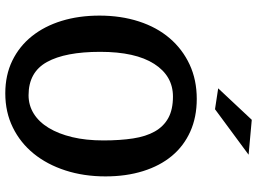

<svg xmlns="http://www.w3.org/2000/svg" viewBox="-143 -817 972 726"><g transform="rotate(90 343.0 -454.0)"><path d="M345 -622Q267 -622 221.5 -551Q176 -480 176 -347Q176 -215 214.5 -145.5Q253 -76 340 -76Q378 -76 409.5 -95.5Q441 -115 463.5 -152Q486 -189 498.5 -241Q511 -293 511 -359Q511 -422 503.5 -471Q496 -520 477 -553.5Q458 -587 426 -604.5Q394 -622 345 -622ZM39 -344Q39 -425 61 -493Q83 -561 124.5 -609.5Q166 -658 224 -685Q282 -712 354 -712Q423 -712 477.5 -687.5Q532 -663 569.5 -618Q607 -573 627 -509Q647 -445 647 -367Q647 -285 624.5 -215.5Q602 -146 561 -95.5Q520 -45 462 -16.5Q404 12 333 12Q264 12 209.5 -14.5Q155 -41 117 -88.5Q79 -136 59 -201Q39 -266 39 -344ZM565 -908 393 -781 314 -793 433 -920Z"/></g></svg>

Font: Cantora One
Style: Regular
Weight: 400
Designer: Pablo Impallari, Rodrigo Fuenzalida
Foundry: Pablo Impallari
Version: Version 1.002; ttfautohint (v0.8) -G 200 -r 50